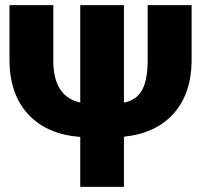

<svg xmlns="http://www.w3.org/2000/svg" viewBox="-20 -731 786 751"><path d="M464.8 -329.6Q513.2 -338.9 535.4 -378.4Q557.6 -418 557.6 -496.1V-710.9H729.5V-491.7Q728 -363.3 658.4 -286.1Q588.9 -209 464.8 -196.3V0H293.9V-195.3Q162.6 -205.6 90.3 -283.9Q18.1 -362.3 17.1 -493.7V-710.9H188.5V-487.3Q191.4 -352.1 293.9 -330.1V-710.9H464.8Z"/></svg>

Font: Roboto Black
Style: Regular
Weight: 900
Designer: Google
Version: Version 2.134; 2016